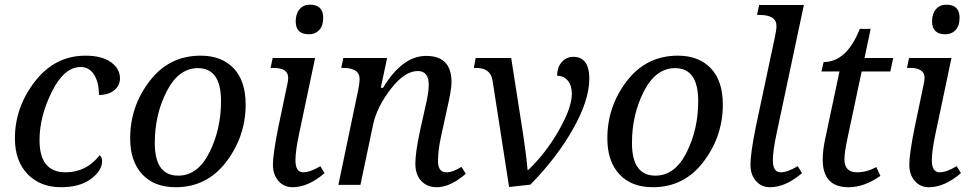

<svg xmlns="http://www.w3.org/2000/svg" viewBox="-20 -781 4093 811"><path d="M400.9 -125Q411.1 -118.7 411.1 -100.1Q411.1 -60.1 364 -25.1Q316.9 9.8 237.8 9.8Q150.4 9.8 96.7 -45.4Q43 -100.6 43 -196.8Q43 -327.6 127.4 -436.8Q211.9 -545.9 340.8 -545.9Q409.7 -545.9 448.2 -518.6Q486.8 -491.2 486.8 -450.2Q486.8 -419.9 462.6 -399.9Q438.5 -379.9 397.9 -379.9Q397.9 -433.1 377.4 -465.6Q356.9 -498 320.8 -498Q251 -498 199 -393.6Q147 -289.1 147 -189Q147 -53.2 256.8 -53.2Q344.2 -53.2 400.9 -125Z M827.6 -545.9Q916 -545.9 966.8 -492.7Q1017.6 -439.5 1017.6 -338.9Q1017.6 -205.6 936 -97.9Q854.5 9.8 721.7 9.8Q631.3 9.8 580.6 -44.9Q529.8 -99.6 529.8 -196.8Q529.8 -331.5 612.1 -438.7Q694.3 -545.9 827.6 -545.9ZM732.9 -39.1Q815.4 -39.1 864.5 -137Q913.6 -234.9 913.6 -354Q913.6 -493.2 815.9 -493.2Q734.4 -493.2 684.1 -395Q633.8 -296.9 633.8 -176.8Q633.8 -39.1 732.9 -39.1Z M1285.2 -636.2Q1229 -636.2 1229 -690.9Q1229 -722.7 1245.4 -741.9Q1261.7 -761.2 1289.1 -761.2Q1345.2 -761.2 1345.2 -706.1Q1345.2 -671.9 1328.4 -654.1Q1311.5 -636.2 1285.2 -636.2ZM1123 -494.1 1131.8 -536.1H1311L1243.2 -214.8Q1228 -143.1 1228 -104Q1228 -53.2 1261.2 -53.2Q1290 -53.2 1333 -79.1L1351.1 -49.8Q1281.7 9.8 1215.8 9.8Q1178.7 9.8 1155.8 -17.1Q1132.8 -43.9 1132.8 -85Q1132.8 -129.9 1155.3 -242.2L1193.8 -425.8Q1197.3 -441.9 1197.3 -452.1Q1197.3 -494.1 1136.2 -494.1Z M1502.4 0H1409.2L1493.2 -401.9Q1499 -429.7 1499 -446.8Q1499 -494.1 1429.2 -494.1H1421.4L1430.2 -536.1H1615.2L1588.4 -410.2H1598.1Q1679.2 -544.9 1780.3 -544.9Q1887.2 -544.9 1887.2 -434.1Q1887.2 -402.3 1869.1 -324.2L1843.3 -206.1Q1830.1 -146 1830.1 -101.1Q1830.1 -53.2 1865.2 -53.2Q1894 -53.2 1929.2 -76.2L1947.3 -46.9Q1881.8 9.8 1825.2 9.8Q1783.7 9.8 1759 -17.1Q1734.4 -43.9 1734.4 -89.8Q1734.4 -135.7 1753.4 -225.1L1776.4 -328.6Q1791 -389.2 1791 -421.9Q1791 -481 1745.1 -481Q1689.5 -481 1631.1 -405.8Q1572.8 -330.6 1556.2 -255.9Z M2060.5 -440.9Q2052.2 -494.1 1991.2 -494.1H1981.4L1989.3 -536.1H2139.2L2185.5 -240.2Q2203.1 -127 2208.5 -63H2211.4Q2286.1 -134.8 2340.8 -230.7Q2395.5 -326.7 2395.5 -384.8Q2395.5 -419.9 2378.4 -440.4Q2361.3 -460.9 2333.5 -460.9Q2333.5 -497.1 2353 -519Q2372.6 -541 2401.4 -541Q2469.2 -541 2469.2 -448.2Q2469.2 -357.4 2400.1 -235.6Q2331.1 -113.8 2220.2 -1L2130.4 8.8Z M2843.3 -545.9Q2931.6 -545.9 2982.4 -492.7Q3033.2 -439.5 3033.2 -338.9Q3033.2 -205.6 2951.7 -97.9Q2870.1 9.8 2737.3 9.8Q2647 9.8 2596.2 -44.9Q2545.4 -99.6 2545.4 -196.8Q2545.4 -331.5 2627.7 -438.7Q2710 -545.9 2843.3 -545.9ZM2748.5 -39.1Q2831.1 -39.1 2880.1 -137Q2929.2 -234.9 2929.2 -354Q2929.2 -493.2 2831.5 -493.2Q2750 -493.2 2699.7 -395Q2649.4 -296.9 2649.4 -176.8Q2649.4 -39.1 2748.5 -39.1Z M3177.7 -717.8 3186.5 -759.8H3375.5L3259.8 -214.8Q3244.6 -143.6 3244.6 -104Q3244.6 -53.2 3277.8 -53.2Q3306.6 -53.2 3349.6 -79.1L3367.7 -49.8Q3298.3 9.8 3232.4 9.8Q3196.3 9.8 3173.1 -16.6Q3149.9 -43 3149.9 -85Q3149.9 -132.3 3171.9 -242.2L3253.4 -626Q3259.8 -655.8 3259.8 -670.9Q3259.8 -717.8 3189.5 -717.8Z M3681.6 -75.2 3698.7 -38.1Q3631.3 9.8 3564 9.8Q3455.1 9.8 3455.1 -106.9Q3455.1 -144.5 3464.8 -190.9L3525.9 -479H3449.7L3459 -519Q3556.6 -519 3611.8 -659.2H3657.7L3631.8 -536.1H3752.9L3740.7 -479H3619.6L3559.1 -193.8Q3546.9 -136.2 3546.9 -107.9Q3546.9 -53.2 3600.1 -53.2Q3640.6 -53.2 3681.6 -75.2Z M3973.1 -636.2Q3917 -636.2 3917 -690.9Q3917 -722.7 3933.3 -741.9Q3949.7 -761.2 3977.1 -761.2Q4033.2 -761.2 4033.2 -706.1Q4033.2 -671.9 4016.4 -654.1Q3999.5 -636.2 3973.1 -636.2ZM3811 -494.1 3819.8 -536.1H3999L3931.2 -214.8Q3916 -143.1 3916 -104Q3916 -53.2 3949.2 -53.2Q3978 -53.2 4021 -79.1L4039.1 -49.8Q3969.7 9.8 3903.8 9.8Q3866.7 9.8 3843.8 -17.1Q3820.8 -43.9 3820.8 -85Q3820.8 -129.9 3843.3 -242.2L3881.8 -425.8Q3885.3 -441.9 3885.3 -452.1Q3885.3 -494.1 3824.2 -494.1Z"/></svg>

Font: Droid Serif
Style: Italic
Weight: 400
Italic angle: -12°
Designer: Monotype Design team
Foundry: Monotype Imaging Inc.
Version: Version 1.03